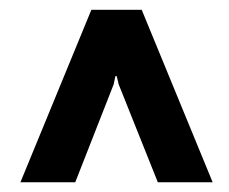

<svg xmlns="http://www.w3.org/2000/svg" viewBox="-20 -731 472 395"><path d="M220.2 -574.2H217.3L213.9 -557.6L134.8 -356H22L168 -710.9H271.5L417.5 -356H304.7L224.1 -557.6Z"/></svg>

Font: Battambang
Style: Bold
Weight: 700
Designer: Danh Hong
Version: Version 8.002; ttfautohint (v1.8.3)